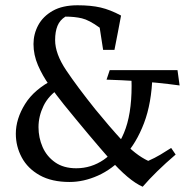

<svg xmlns="http://www.w3.org/2000/svg" viewBox="-20 -684 722 728"><path d="M542 -74Q567 -85 588 -97.5Q609 -110 629 -123L646 -98Q570 -33 521 24Q468 1 395 -82Q322 -165 222 -288Q194 -323 167.5 -360Q141 -397 124 -436.5Q107 -476 107 -517Q107 -555 125 -588.5Q143 -622 180 -643Q217 -664 274 -664Q325 -664 361.5 -655.5Q398 -647 439 -625Q432 -586 426.5 -559Q421 -532 414 -495H371L358 -579Q318 -608 290.5 -614.5Q263 -621 228 -621Q207 -608 198 -586Q189 -564 189 -532Q189 -480 231 -417.5Q273 -355 341 -270Q394 -205 443.5 -151Q493 -97 542 -74ZM207 -350Q164 -322 145 -282.5Q126 -243 126 -202Q126 -162 141.5 -126.5Q157 -91 189 -68.5Q221 -46 269 -46Q326 -46 373.5 -78.5Q421 -111 450 -180Q479 -249 479 -358Q479 -370 478.5 -383Q478 -396 477 -409L558 -398Q555 -293 526 -217Q497 -141 451 -91.5Q405 -42 351 -18Q297 6 244 6Q176 6 130.5 -19.5Q85 -45 62.5 -87Q40 -129 40 -177Q40 -233 75 -289.5Q110 -346 186 -384ZM661 -360Q617 -366 576.5 -370Q536 -374 490.5 -377Q445 -380 384 -382L396 -418H653Z"/></svg>

Font: Ruwudu
Style: Regular
Weight: 400
Designer: Becca Hirsbrunner Spalinger
Foundry: SIL International
Version: Version 3.000